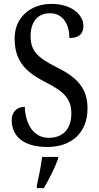

<svg xmlns="http://www.w3.org/2000/svg" viewBox="-20 -744 508 985"><path d="M223 10C345 10 429 -61 429 -188C429 -294 372 -349 269 -400C169 -450 137 -485 137 -559C137 -630 172 -676 236 -676C306 -676 336 -615 336 -549C382 -549 408 -568 408 -611C408 -667 349 -724 244 -724C137 -724 55 -655 55 -547C55 -437 105 -378 207 -326C303 -277 346 -242 346 -162C346 -82 303 -37 230 -37C153 -37 111 -105 107 -196C66 -196 40 -169 40 -128C40 -46 99 10 223 10ZM169 208V221H205C230 179 263 113 278 71V61H196C190 110 179 163 169 208Z"/></svg>

Font: Noto Serif Bengali Condensed
Style: Regular
Weight: 400
Width: 3
Designer: Juan Bruce, Universal Thirst, Indian Type Foundry and the Monotype Design Team.
Foundry: Monotype Imaging Inc.
Version: Version 2.003